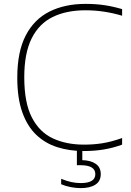

<svg xmlns="http://www.w3.org/2000/svg" viewBox="-20 -769 676 989"><path d="M412 9Q338 9 275.5 -10.8Q213 -30.5 166.8 -74.5Q120.5 -118.5 94.8 -191Q69 -263.5 69 -369Q69 -502.5 112.5 -586.2Q156 -670 235.2 -709.5Q314.5 -749 421 -749Q474.5 -749 519 -742.2Q563.5 -735.5 609 -722V-688Q564 -701.5 516.5 -708.8Q469 -716 420 -716Q322 -716 251.5 -681.5Q181 -647 143 -571Q105 -495 105 -371Q105 -240 144 -164.2Q183 -88.5 252.2 -56.2Q321.5 -24 413 -24Q462.5 -24 508 -31.2Q553.5 -38.5 609 -58V-24Q562.5 -7 514.8 1Q467 9 412 9ZM396 200Q371.5 200 344.2 194.8Q317 189.5 295 180V152Q324.5 164 348.2 169Q372 174 396 174Q471 174 471 128Q471 82 395 82H376V-10H404V56Q447 57 473 74.8Q499 92.5 499 128Q499 164.5 471.2 182.2Q443.5 200 396 200Z"/></svg>

Font: Encode Sans Exp Th
Style: Regular
Weight: 100
Width: 7
Designer: Multiple Designers
Foundry: Impallari Type
Version: Version 3.002; ttfautohint (v1.8.3) -l 8 -r 50 -G 200 -x 14 